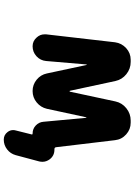

<svg xmlns="http://www.w3.org/2000/svg" viewBox="136 -724 728 1040"><g transform="rotate(90 500.0 -204.0)"><path d="M736.3 139.6Q710.9 139.6 695.3 119.1Q684.6 105.5 684.6 88.9Q684.6 82 686.5 75.2L708 -10.7Q710 -16.6 703.1 -16.6Q677.7 -16.6 659.7 -33.7Q641.6 -50.8 639.6 -75.2L618.2 -306.6Q618.2 -307.6 616.7 -308.1Q615.2 -308.6 615.2 -306.6L569.3 -93.8Q561.5 -60.5 534.7 -38.6Q507.8 -16.6 473.1 -16.6Q438.5 -16.6 411.6 -38.6Q384.8 -60.5 377.9 -93.8L332 -308.6Q332 -309.6 330.6 -309.6Q329.1 -309.6 329.1 -308.6L310.5 -89.8Q307.6 -58.6 284.7 -37.6Q261.7 -16.6 230.5 -16.6Q202.1 -16.6 182.6 -39.1Q166 -57.6 166 -81.1Q166 -85 166 -89.8L209 -462.9Q213.9 -499 240.7 -523.4Q267.6 -547.9 303.7 -547.9H315.4Q352.5 -547.9 381.8 -524.4Q411.1 -501 418.9 -464.8L471.7 -218.8Q472.7 -216.8 474.1 -216.8Q475.6 -216.8 476.6 -218.8L529.3 -464.8Q537.1 -501 566.4 -524.4Q595.7 -547.9 632.8 -547.9H644.5Q680.7 -547.9 708 -523.4Q735.4 -499 739.3 -462.9L777.3 -144.5Q778.3 -134.8 788.1 -134.8H791Q823.2 -134.8 842.8 -109.4Q856.4 -90.8 856.4 -70.3Q856.4 -61.5 854.5 -52.7L820.3 75.2Q812.5 103.5 789.1 121.6Q765.6 139.6 736.3 139.6Z"/></g></svg>

Font: Rounded-X Mgen+ 2m bold
Style: Bold
Weight: 700
Designer: [Source Han Sans]
Ryoko NISHIZUKA  (kana & ideographs); Paul D. Hunt (Latin, Greek & Cyrillic); Wenlong ZHANG  (bopomofo
Version: Version 1.059.20150602